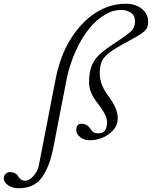

<svg xmlns="http://www.w3.org/2000/svg" viewBox="-164 -735 810 1024"><path d="M-65 269Q-96 269 -120 253.5Q-144 238 -144 217Q-144 201 -133.5 192Q-123 183 -113 183Q-79 183 -66 207Q-52 229 -31 229Q-14 229 1.5 216Q17 203 28.5 184.5Q40 166 43 148L132 -310Q156 -436 212.5 -526.5Q269 -617 345 -666Q421 -715 506 -715Q558 -715 592 -688.5Q626 -662 626 -618Q626 -602 622 -590.5Q618 -579 604.5 -567Q591 -555 562.5 -538.5Q534 -522 486 -496Q435 -468 409.5 -446Q384 -424 376 -400.5Q368 -377 368 -342Q368 -283 416 -220Q464 -155 464 -104Q464 -69 441.5 -42.5Q419 -16 384.5 -1.5Q350 13 314 13Q285 13 264 -3.5Q243 -20 243 -40Q243 -75 269 -75Q297 -75 312 -56Q326 -36 334 -30Q342 -24 362 -24Q407 -24 407 -85Q407 -120 357 -184Q332 -216 321.5 -242.5Q311 -269 311 -296Q311 -355 328 -391.5Q345 -428 381 -457Q417 -486 472 -521Q505 -543 530.5 -564Q556 -585 556 -621Q556 -653 533.5 -667.5Q511 -682 484 -682Q467 -682 451 -679Q435 -676 422 -670Q369 -646 330 -603.5Q291 -561 263 -509.5Q235 -458 217 -405.5Q199 -353 191 -311L120 55Q99 158 58 213.5Q17 269 -65 269Z"/></svg>

Font: Junicode SmExp
Style: Italic
Weight: 400
Width: 6
Italic angle: -11°
Designer: Peter S. Baker
Version: Version 2.205; ttfautohint (v1.8.4)